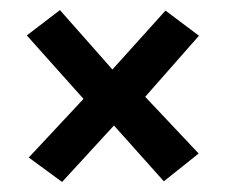

<svg xmlns="http://www.w3.org/2000/svg" viewBox="-20 -394 452 386"><path d="M147.9 -195.2 33.9 -322.8 100.5 -373.7 206 -254.3 312.7 -372.7 380 -322.2 271.9 -199.4 379.4 -85.4 309.4 -29.5 209.1 -141.7 104.8 -28.2 37.8 -77.3Z"/></svg>

Font: Genos Thin
Style: Regular
Weight: 100
Designer: Robert E. Leuschke
Foundry: Robert E. Leuschke
Version: Version 1.010